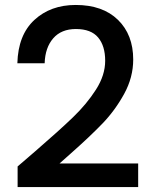

<svg xmlns="http://www.w3.org/2000/svg" viewBox="-20 -764 617 774"><path d="M123 -155Q219 -238 274.5 -291.5Q330 -345 367 -403Q404 -461 404 -519Q404 -579 375.5 -613Q347 -647 286 -647Q227 -647 194.5 -609.5Q162 -572 160 -509H50Q53 -623 118.5 -683.5Q184 -744 285 -744Q394 -744 455.5 -684Q517 -624 517 -524Q517 -452 480.5 -385.5Q444 -319 393.5 -266.5Q343 -214 265 -145L220 -105H537V-10H51V-93Z"/></svg>

Font: Poppins Cyr Med
Style: Regular
Weight: 500
Designer: Ninad Kale (Devanagari), Jonny Pinhorn (Latin)
Foundry: Indian Type Foundry
Version: 4.004